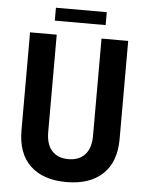

<svg xmlns="http://www.w3.org/2000/svg" viewBox="-57 -860 705 918"><g transform="rotate(5 296.0 -401.0)"><path d="M174 -752V-814H418V-752ZM296 12Q184 12 122.5 -46.5Q61 -105 61 -215V-686H189V-219Q189 -160 217 -129Q245 -98 296 -98Q347 -98 375.5 -129Q404 -160 404 -219V-686H532V-215Q532 -105 470 -46.5Q408 12 296 12Z"/></g></svg>

Font: AXENEO7
Style: Regular
Weight: 400
Designer: Hector Gatti, Simon Guibord
Foundry: Omnibus-Type, Jean-Christophe Thérien
Version: Version 1.000